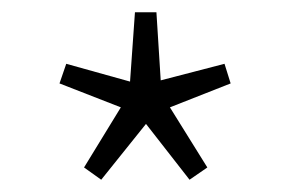

<svg xmlns="http://www.w3.org/2000/svg" viewBox="-20 -806 475 313"><path d="M145 -513 117 -533 177 -631 77 -670 88 -702 192 -673 200 -786H235L242 -675L346 -702L356 -670L257 -631L318 -533L289 -513L218 -604Z"/></svg>

Font: Noto Sans JP Thin ExtraLight
Style: Regular
Weight: 250
Version: Version 2.004-H2;hotconv 1.0.118;makeotfexe 2.5.65603